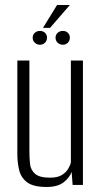

<svg xmlns="http://www.w3.org/2000/svg" viewBox="-20 -736 407 764"><path d="M166 8Q112 8 87.5 -11Q63 -30 56 -60Q49 -90 49 -123V-495H97V-132Q97 -107 99.5 -83.5Q102 -60 119.5 -44.5Q137 -29 179 -29Q209 -29 226 -39.5Q243 -50 251.5 -64.5Q260 -79 262 -90V-495H310V0H269L265 -52Q257 -29 233 -10.5Q209 8 166 8ZM139 -558Q127 -558 118.5 -566Q110 -574 110 -586Q110 -598 118.5 -605.5Q127 -613 139 -613Q151 -613 159 -605.5Q167 -598 167 -586Q167 -574 159 -566Q151 -558 139 -558ZM230 -558Q218 -558 209.5 -566Q201 -574 201 -586Q201 -598 209.5 -605.5Q218 -613 230 -613Q242 -613 250 -605.5Q258 -598 258 -586Q258 -574 250 -566Q242 -558 230 -558ZM151 -625 207 -716H258L179 -625Z"/></svg>

Font: Alumni Sans Thin Light
Style: Regular
Weight: 300
Version: Version 1.018